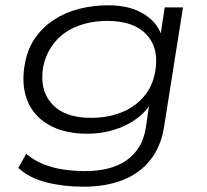

<svg xmlns="http://www.w3.org/2000/svg" viewBox="-20 -517 780 725"><path d="M294 188Q220 188 155 171.5Q90 155 49 117L79 64Q109 89 144 103Q179 117 218.5 123Q258 129 302 129Q401 129 459 87.5Q517 46 530 -31L546 -139H557Q536 -99 498 -70.5Q460 -42 411.5 -27Q363 -12 311 -12Q222 -12 163.5 -46Q105 -80 82 -140.5Q59 -201 75 -282Q86 -336 114 -375.5Q142 -415 184 -442.5Q226 -470 278.5 -483.5Q331 -497 390 -497Q472 -497 526.5 -462Q581 -427 593 -371H584L602 -489H671L600 -41Q589 34 549 85.5Q509 137 444.5 162.5Q380 188 294 188ZM323 -72Q384 -72 434.5 -91Q485 -110 519.5 -148Q554 -186 565 -241Q583 -331 535 -384.5Q487 -438 386 -438Q325 -438 274.5 -419Q224 -400 190.5 -362Q157 -324 144 -269Q127 -180 175 -126Q223 -72 323 -72Z"/></svg>

Font: Nunito Sans 10pt Expanded Light
Style: Italic
Weight: 300
Width: 7
Italic angle: -9°
Designer: Vernon Adams
Foundry: Vernon Adams
Version: Version 3.101;gftools[0.9.27]